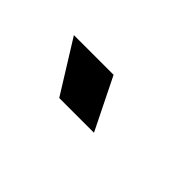

<svg xmlns="http://www.w3.org/2000/svg" viewBox="-1 -945 602 602"><g transform="rotate(45 300.0 -644.0)"><path d="M223 -558 116 -730H292L377 -558Z"/></g></svg>

Font: SUSE Thin ExtraBold
Style: Regular
Weight: 800
Version: Version 1.000